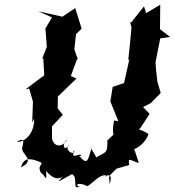

<svg xmlns="http://www.w3.org/2000/svg" viewBox="-20 -770 743 816"><path d="M326 -108C318 -126 280 -83 294 -132C306 -103 245 -131 275 -157C255 -123 239 -150 264 -178C249 -141 208 -144 201 -181V-233L247 -282L225 -310L226 -360L305 -436L281 -447L310 -526L312 -514L296 -560L303 -625L327 -648L298 -741L299 -735L245 -699L143 -722L201 -696L173 -649L179 -571L159 -520L164 -523L168 -450L88 -390L104 -394L120 -338L117 -249L125 -266C127 -200 83 -165 52 -167C97 -197 71 -140 74 -139C72 -114 133 -89 69 -59C81 -99 104 -99 144 -84C177 -72 133 -72 154 -36C171 -27 180 14 176 -44C181 -38 222 17 260 -33C212 17 222 4 286 -30C314 -15 285 37 317 24C292 13 322 4 350 21C367 18 406 -37 436 -23C401 -10 471 -54 445 14C448 -27 429 -8 475 -53C530 -70 530 -66 529 -73C523 -103 535 -88 570 -77C549 -138 551 -154 533 -133C554 -131 598 -159 611 -200C577 -224 563 -216 576 -225L616 -286L588 -315L621 -332L663 -375L649 -422L643 -475L641 -505L661 -607L703 -613L660 -646L661 -750L601 -714L592 -743L538 -675H533L539 -654L531 -570L525 -514L530 -519L507 -416L519 -421L459 -401L449 -339L483 -255L465 -258C461 -237 458 -220 462 -197C416 -159 446 -160 437 -180C435 -112 438 -131 377 -94C412 -89 356 -140 370 -145C352 -76 348 -72 317 -107Z"/></svg>

Font: Asimov Aggro
Style: CondIt
Weight: 500
Designer: Google
Version: Version 2.000980; 2014